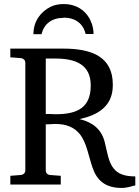

<svg xmlns="http://www.w3.org/2000/svg" viewBox="-20 -911 688 948"><path d="M257 -347C248 -347 236 -348 227 -348H206V-622H252C356 -622 428 -591 428 -489C428 -381 364 -347 256 -347ZM537 -493C537 -632 432 -671 292 -671H31V-628L83 -624C95 -623 105 -614 105 -602V-69C105 -57 95 -48 83 -47L31 -43V0H280V-43L227 -47C215 -48 206 -57 206 -69V-297H211C224 -297 238 -299 252 -299C311 -299 347 -281 373 -250C408 -208 417 -140 437 -83C458 -22 498 17 581 17C596 17 611 14 623 11C631 9 640 5 648 5V-40C598 -40 565 -51 543 -77C515 -109 509 -163 497 -210C481 -272 439 -307 373 -323C460 -342 537 -384 537 -490ZM293 -824C354 -824 391 -793 403 -743H442C442 -760 439 -777 433 -795C414 -849 367 -891 294 -891C269 -891 247 -886 229 -877C183 -854 145 -808 145 -742H185C197 -792 234 -823 295 -823Z"/></svg>

Font: Veleka
Style: Regular
Weight: 400
Designer: Stefan Peev, Context Ltd, 2016; SIL International, 1997-2014.
Foundry: Stefan Peev, Context Ltd, 2016
Version: Version 1.000